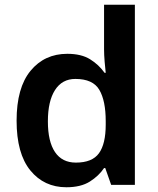

<svg xmlns="http://www.w3.org/2000/svg" viewBox="-20 -780 666 810"><path d="M260 10Q166 10 108 -61Q50 -132 50 -271Q50 -410 109 -481.5Q168 -553 264 -553Q323 -553 360 -530Q397 -507 421 -473H426Q424 -489 421.5 -519Q419 -549 419 -572V-760H549V0H449L424 -71H419Q397 -38 359 -14Q321 10 260 10ZM300 -94Q369 -94 397.5 -133.5Q426 -173 426 -254V-269Q426 -355 399 -401Q372 -447 298 -447Q242 -447 212 -400Q182 -353 182 -268Q182 -183 212 -138.5Q242 -94 300 -94Z"/></svg>

Font: Noto Sans Syriac Eastern SemiBold
Style: Regular
Weight: 600
Designer: Patrick Giasson and the Monotype Design Team
Foundry: Monotype Imaging Inc.
Version: Version 3.001